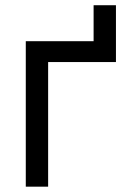

<svg xmlns="http://www.w3.org/2000/svg" viewBox="-20 -700 500 720"><path d="M414.8 -680.4V-467.3H160.5V0H76.7V-545.5H331V-680.4Z"/></svg>

Font: Inter Alia
Style: Regular
Weight: 400
Designer: Rasmus Andersson (Latin, Greek, Cyrillic etc.) and Evan from Shavian.info (Shavian, old style figures)
Foundry: Shavian.info
Version: Version 0.001;git-37ab20767